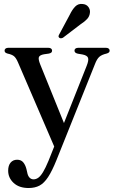

<svg xmlns="http://www.w3.org/2000/svg" viewBox="-20 -703 572 964"><path d="M309.5 -64.5 257.5 45 70 -390.5Q60.5 -412.5 50 -421Q39.5 -429.5 18 -434Q9.5 -436.5 6.2 -440Q3 -443.5 3 -449Q3 -455.5 8 -459.2Q13 -463 21.5 -463H223Q231.5 -463 236.5 -459.2Q241.5 -455.5 241.5 -449Q241.5 -443 238 -439.5Q234.5 -436 225.5 -434L201 -430.5Q179 -426.5 175.2 -416Q171.5 -405.5 182 -379.5ZM223.5 104.5 267 -4.5 279 -29.5 415 -372Q426.5 -400.5 422 -412.8Q417.5 -425 394 -429.5L370.5 -433.5Q362 -435.5 358 -439.2Q354 -443 354 -449Q354 -455.5 359 -459.2Q364 -463 373 -463H512Q520.5 -463 525.5 -459.2Q530.5 -455.5 530.5 -448.5Q530.5 -443.5 527 -440Q523.5 -436.5 515 -434Q491 -428.5 478.8 -417.8Q466.5 -407 456.5 -380.5L263.5 101Q241.5 155.5 221.5 186Q201.5 216.5 178.5 228.8Q155.5 241 123.5 241Q76 241 48.5 215.5Q21 190 21 154Q21 128 33.2 113.5Q45.5 99 66 99Q85.5 99 96.2 111.5Q107 124 112.5 145L116.5 162Q119.5 179.5 128 188.5Q136.5 197.5 148.5 197.5Q161 197.5 172.5 189.2Q184 181 196.2 160.8Q208.5 140.5 223.5 104.5ZM330 -628.5Q343 -655.5 358 -670.5Q373 -685.5 394.5 -683Q414 -681.5 423.8 -668Q433.5 -654.5 431.5 -639.5Q430 -621.5 417.8 -608Q405.5 -594.5 384.5 -581L296 -513.5Q291 -511 285.8 -510.8Q280.5 -510.5 277 -514Q273 -517.5 274 -522.2Q275 -527 278 -531.5Z"/></svg>

Font: Fraunces 48pt
Style: Regular
Weight: 400
Version: Version 1.000;[b76b70a41]